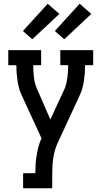

<svg xmlns="http://www.w3.org/2000/svg" viewBox="-20 -787 540 1022"><path d="M103 215V135H168Q168 111 169.5 87.5Q171 64 175 40.5Q179 17 185 -6.5Q191 -30 201 -51L165 -129L95 -281Q86 -300 81 -319.5Q76 -339 73 -359Q70 -379 68.5 -399.5Q67 -420 67 -440H24V-520H199V-440H157Q157 -408 160.5 -376Q164 -344 177 -314L248 -151L324 -315Q330 -329 333.5 -345Q337 -361 339 -376.5Q341 -392 342 -408Q343 -424 343 -440H301V-520H476V-440H433Q433 -420 431.5 -399.5Q430 -379 427 -359Q424 -339 419 -319.5Q414 -300 405 -281L286 -24Q277 -4 271.5 16.5Q266 37 263 57.5Q260 78 259 99Q258 120 258 141V215ZM322 -578 272 -622 404 -767 466 -713ZM152 -578 102 -622 234 -767 296 -713Z"/></svg>

Font: Iosevka Curly Slab Medium
Style: Regular
Weight: 500
Monospace: yes
Designer: Belleve Invis
Foundry: Belleve Invis
Version: Version 22.1.2; ttfautohint (v1.8.4)